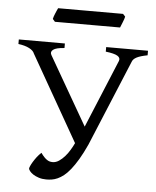

<svg xmlns="http://www.w3.org/2000/svg" viewBox="-55 -821 715 882"><g transform="rotate(5 302.5 -379.5)"><path d="M605.5 -594.2Q572.3 -587.9 555.7 -579.3Q539.1 -570.8 534.7 -557.1L370.6 -162.1Q352.1 -121.6 335 -92.8Q317.9 -64 302 -44.2Q286.1 -24.4 271.5 -12.9Q256.8 -1.5 243.2 4.6Q229.5 10.7 216.6 12.7Q203.6 14.6 190.9 14.6Q171.9 14.6 156.5 9.5Q141.1 4.4 130.6 -2.4Q120.1 -9.3 114.3 -16.8Q108.4 -24.4 108.4 -28.8Q108.4 -31.7 112.1 -40.3Q115.7 -48.8 122.6 -60.1Q129.4 -71.3 138.4 -83.3Q147.5 -95.2 158.7 -105.5Q167 -93.8 174.3 -86.2Q181.6 -78.6 188.2 -74.5Q194.8 -70.3 200.9 -68.8Q207 -67.4 213.9 -67.4Q228.5 -67.4 242.7 -76.9Q256.8 -86.4 269.3 -100.6Q281.7 -114.7 291.7 -131.6Q301.8 -148.4 308.6 -163.1L84 -557.1Q79.6 -569.8 60.1 -580.1Q40.5 -590.3 9.8 -594.2V-615.2H222.2V-594.2Q184.1 -591.8 170.7 -581.5Q157.2 -571.3 165 -557.1L346.2 -242.7L476.6 -557.1Q481.9 -571.3 467.3 -580.3Q452.6 -589.4 412.6 -594.2V-615.2H605.5ZM487.3 -762.2Q486.3 -756.8 483.9 -749.8Q481.4 -742.7 478.5 -735.6Q475.6 -728.5 472.9 -721.7Q470.2 -714.8 468.3 -710.4H168L157.2 -722.7Q158.2 -728 160.6 -734.9Q163.1 -741.7 166 -748.8Q168.9 -755.9 171.9 -762.5Q174.8 -769 177.2 -773.9H476.6Z"/></g></svg>

Font: Noto Serif Devanagari
Style: Regular
Weight: 400
Designer: Monotype Design Team
Foundry: Monotype Imaging Inc.
Version: Version 1.01